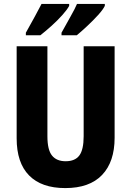

<svg xmlns="http://www.w3.org/2000/svg" viewBox="-20 -950 669 980"><path d="M565 -247Q565 -124 501 -57Q437 10 313 10Q192 10 128.5 -54.5Q65 -119 65 -244V-714H222V-254Q222 -185 245.5 -156Q269 -127 315 -127Q363 -127 385 -156.5Q407 -186 407 -255V-714H565ZM515 -920Q506 -901 480.5 -873Q455 -845 425 -817Q395 -789 372 -770H294V-783Q318 -827 340.5 -866.5Q363 -906 373 -930H515ZM333 -920Q323 -901 298.5 -873.5Q274 -846 243.5 -818.5Q213 -791 186 -770H112V-783Q137 -828 158.5 -867Q180 -906 192 -930H333Z"/></svg>

Font: Noto Sans Arabic Cond ExtBd
Style: Regular
Weight: 800
Width: 3
Designer: Monotype Design Team, Nadine Chahine, Nizar Qandah and Khaled Hosny
Foundry: Monotype Imaging Inc.
Version: Version 2.012; ttfautohint (v1.8.4.7-5d5b)